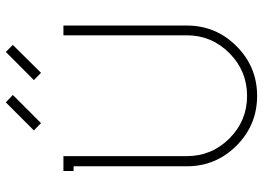

<svg xmlns="http://www.w3.org/2000/svg" viewBox="-146 -778 933 682"><g transform="rotate(-90 321.0 -437.5)"><path d="M106.9 -679.2V-241.2Q106.9 -152.3 169.7 -89.6Q232.4 -26.9 320.8 -26.9Q409.7 -26.9 472.9 -89.8Q536.1 -152.8 536.1 -241.2V-679.2H570.8V-241.2Q570.8 -137.7 497.6 -64.5Q424.3 8.8 320.8 8.8Q217.3 8.8 144 -64.5Q70.8 -137.7 70.8 -241.2V-643.1H54.2V-679.2ZM402.8 -758.8 377 -784.2 477.1 -883.8 502 -858.9ZM224.1 -758.8 198.2 -784.2 297.9 -883.8 324.2 -858.9Z"/></g></svg>

Font: RawengulkPcs
Style: Regular
Weight: 400
Version: Version 0.92